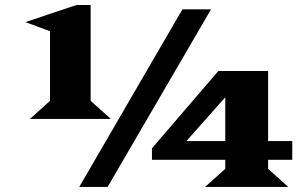

<svg xmlns="http://www.w3.org/2000/svg" viewBox="-20 -737 1212 757"><path d="M97.7 -268.1 177.2 -339.4V-613.8L80.1 -649.9L281.7 -717.3H337.4V-339.4L417 -268.1ZM292.5 0 699.2 -700.2H812L404.3 0ZM579.1 -106.9V-152.3L840.8 -457H1037.1V-180.7H1132.3V-106.9H1037.1V-71.3L1116.7 0H788.6L868.2 -71.3V-106.9ZM714.8 -180.7H868.2V-353.5Z"/></svg>

Font: Goblin
Style: Regular
Weight: 400
Designer: Riccardo De Franceschi
Foundry: Sorkin Type Co.
Version: Version 1.001